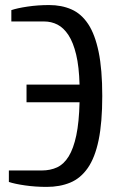

<svg xmlns="http://www.w3.org/2000/svg" viewBox="-20 -730 475 760"><path d="M15.1 -9.8V-55.2H145Q179.2 -55.2 206.1 -67.6Q232.9 -80.1 252 -111.1Q271 -142.1 282 -194.1Q293 -246.1 294.9 -325.2H85V-395H294.9Q293 -465.8 281.5 -513.9Q270 -562 251 -591.1Q231.9 -620.1 207.5 -632.6Q183.1 -645 154.8 -645H24.9V-689.9Q47.9 -697.8 88.9 -703.9Q129.9 -710 174.8 -710Q223.6 -710 262.7 -692.9Q301.8 -675.8 328.9 -635Q356 -594.2 370.4 -524.7Q384.8 -455.1 384.8 -350.1Q384.8 -245.1 370.4 -175.5Q356 -106 327.4 -64.9Q298.8 -23.9 257.8 -7.1Q216.8 9.8 165 9.8Q120.1 9.8 79.1 3.9Q38.1 -2 15.1 -9.8Z"/></svg>

Font: 
Style: .
Weight: 400
Designer: Jovanny Lemonad
Foundry: Jovanny Lemonad
Version: Version 1.002